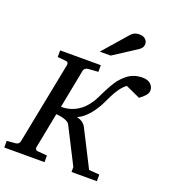

<svg xmlns="http://www.w3.org/2000/svg" viewBox="-178 -1047 1041 1167"><g transform="rotate(20 343.0 -463.5)"><path d="M701.2 -628.9Q701.2 -611.8 686.3 -595Q671.4 -578.1 650.9 -564L556.2 -606.9Q532.2 -586.9 516.4 -564.2Q500.5 -541.5 488 -516.8Q475.6 -492.2 463.6 -466.6Q451.7 -440.9 435.1 -416Q413.1 -382.8 387.9 -359.1Q362.8 -335.4 336.9 -325.2Q363.3 -318.4 377 -307.1Q390.6 -295.9 397.9 -280.8L516.1 -47.9L584 -43V0H419.9V-32.2L301.8 -264.2Q297.9 -272.9 287.8 -279.1Q277.8 -285.2 265.1 -289.3Q252.4 -293.5 238.5 -295.7Q224.6 -297.9 212.9 -298.8L168 -68.8Q166.5 -62 170.4 -55.4Q174.3 -48.8 185.1 -47.9L245.1 -43V0H-15.1V-43L42 -47.9Q52.7 -48.8 59.1 -55.4Q65.4 -62 66.9 -68.8L171.9 -602.1Q173.3 -608.9 169.9 -615.5Q166.5 -622.1 155.8 -623L102.1 -627.9V-670.9H365.2V-627.9L298.8 -623Q288.6 -622.1 281.5 -615.5Q274.4 -608.9 272.9 -602.1L224.1 -350.1Q272.9 -350.1 311.5 -369.1Q350.1 -388.2 376 -418.9Q399.4 -446.3 414.6 -476.3Q429.7 -506.3 444.8 -536.9Q460 -567.4 479.2 -596.9Q498.5 -626.5 530.8 -652.8Q552.7 -670.9 578.1 -679Q603.5 -687 628.9 -687Q664.1 -687 682.6 -670.2Q701.2 -653.3 701.2 -628.9ZM575.2 -884.3Q575.2 -870.1 568.8 -860.6Q562.5 -851.1 551.3 -843.3L401.4 -746.1H331.1L467.3 -902.3Q472.2 -908.2 477.5 -912.6Q482.9 -917 489.5 -920.4Q496.1 -923.8 504.6 -925.5Q513.2 -927.2 524.4 -927.2Q537.6 -927.2 547.1 -923.3Q556.6 -919.4 562.7 -913.3Q568.8 -907.2 572 -899.4Q575.2 -891.6 575.2 -884.3Z"/></g></svg>

Font: Charis SIL
Style: Italic
Weight: 400
Italic angle: -11°
Foundry: SIL International
Version: Version 4.112